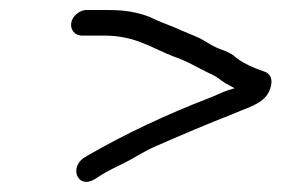

<svg xmlns="http://www.w3.org/2000/svg" viewBox="-20 -428 569 383"><path d="M143 -357H188C250 -357 283 -332 327 -315C352 -307 376 -292 397 -282C415 -275 422 -265 437 -258L448 -252L435 -248C422 -244 410 -237 396 -232C313 -200 230 -161 157 -119L147 -113C118 -93 135 -51 168 -70L179 -77C194 -87 212 -95 228 -103C248 -113 267 -126 290 -136C340 -158 392 -180 443 -200C472 -213 504 -220 516 -244C526 -264 522 -280 508 -285C487 -292 461 -303 445 -318C439 -322 431 -326 422 -329C407 -334 394 -343 380 -351C363 -359 346 -365 329 -373C312 -380 297 -385 279 -394C256 -403 231 -408 197 -408H152C139 -408 124 -396 122 -382C120 -368 130 -357 143 -357ZM147 -113ZM443 -200ZM380 -351V-352ZM329 -373Z"/></svg>

Font: Blanket
Style: LightObl
Weight: 300
Foundry: Cannot Into Space Fonts
Version: Version 0.9